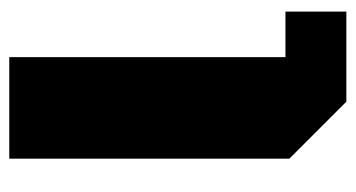

<svg xmlns="http://www.w3.org/2000/svg" viewBox="-194 -562 756 408"><g transform="rotate(-90 184.0 -358.0)"><path d="M171.9 0 50.8 -121.1V-716.3H266.6V-129.4H363.3V0Z"/></g></svg>

Font: Black Ops One
Style: Regular
Weight: 400
Designer: James Grieshaber, Eben Sorkin
Foundry: Sorkin Type Co.
Version: Version 1.004; ttfautohint (v1.8.4.7-5d5b)